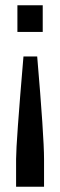

<svg xmlns="http://www.w3.org/2000/svg" viewBox="-20 -530 229 728"><path d="M46 -409V-510H142V-409ZM69 -316H121Q147 -11 147 73V178H41V73Q41 12 69 -316Z"/></svg>

Font: Saira Ultra Condensed SemiBold
Style: Regular
Weight: 600
Width: 1
Designer: Hector Gatti with collaboration of the Omnibus-Type team
Foundry: Omnibus-Type
Version: Version 1.001; ttfautohint (v1.8)